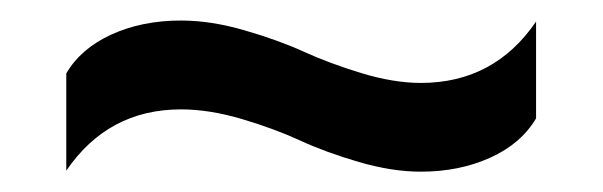

<svg xmlns="http://www.w3.org/2000/svg" viewBox="-20 -443 590 188"><path d="M392.1 -274.9Q363.8 -274.9 331.3 -284.4Q298.8 -293.9 273.9 -305.4Q249 -316.9 217 -326.4Q185.1 -335.9 157.2 -335.9Q85.9 -335.9 44.9 -275.9V-371.1Q59.1 -395.5 89.1 -409.2Q119.1 -422.9 157.2 -422.9Q186.5 -422.9 219.5 -413.3Q252.4 -403.8 277.6 -392.3Q302.7 -380.9 334.2 -371.3Q365.7 -361.8 392.1 -361.8Q463.9 -361.8 504.9 -421.9V-327.1Q490.2 -302.2 460 -288.6Q429.7 -274.9 392.1 -274.9Z"/></svg>

Font: Prompt
Style: Regular
Weight: 400
Designer: Katatrad Team
Foundry: CadsonDemak
Version: Version 1.000;PS 001.000;hotconv 1.0.88;makeotf.lib2.5.64775